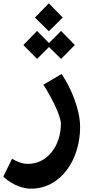

<svg xmlns="http://www.w3.org/2000/svg" viewBox="-66 -910 549 1160"><path d="M121 230C302 230 418 54 418 -142C418 -248 364 -378 306 -463L196 -398C253 -311 302 -204 302 -162C302 -30 220 80 104 80C63 80 30 63 7 49L-46 157C-18 185 48 230 121 230ZM75 -638 158 -554 230 -626 303 -554 386 -638 303 -723 230 -650 158 -723ZM145 -804 229 -721 313 -804 229 -890Z"/></svg>

Font: Wafeq
Style: Bold
Weight: 700
Designer: Rasmus Andersson & Azza Alameddine
Foundry: Google & TypeTogether
Version: Version 3.000;FEAKit 1.0